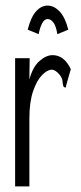

<svg xmlns="http://www.w3.org/2000/svg" viewBox="-20 -665 290 686"><path d="M34 -457H86L85 -381Q97 -426 121 -447Q145 -468 168 -468Q209 -468 233 -418L217 -362L215 -352L208 -354Q204 -362 203.5 -373.5Q203 -385 193 -398Q178 -416 165 -416Q149 -416 130 -396.5Q111 -377 98 -338.5Q85 -300 85 -242V1H34ZM118 -543 79 -559Q90 -603 108.5 -624Q127 -645 150 -645Q173 -645 193 -624Q213 -603 224 -559L185 -543Q180 -573 170.5 -585Q161 -597 150 -597Q139 -597 131 -582.5Q123 -568 118 -543Z"/></svg>

Font: Inconsolata UltraCondensed
Style: Regular
Weight: 400
Width: 1
Monospace: yes
Designer: Raph Levien, Cyreal, Brenton Simpson
Foundry: Raph Levien, Cyreal, Google
Version: Version 3.001; ttfautohint (v1.8.2.53-6de2)